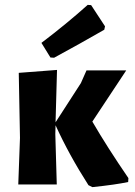

<svg xmlns="http://www.w3.org/2000/svg" viewBox="-20 -757 553 788"><path d="M340 -737 354 -736 411 -649 408 -635Q309 -578 202 -520L187 -521L150 -581Q253 -659 340 -737ZM55 0 62 -191 57 -458 214 -470 208 -255 312 -416 335 -468H498L359 -258Q420 -153 507 -26L506 -10Q455 1 359 11L343 3Q263 -122 208 -243L207 -207L213 0Z"/></svg>

Font: Alegreya Sans SC ExtraBold
Style: Regular
Weight: 800
Designer: Juan Pablo del Peral
Foundry: Huerta Tipografica
Version: Version 2.007